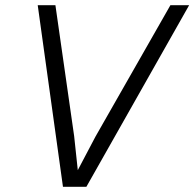

<svg xmlns="http://www.w3.org/2000/svg" viewBox="-20 -718 747 738"><path d="M222 0 125 -698H193L265 -195L279 -64L347 -193L635 -698H707L312 0Z"/></svg>

Font: Azeret Mono Thin ExtraLight
Style: Italic
Weight: 250
Italic angle: -12°
Version: Version 1.002